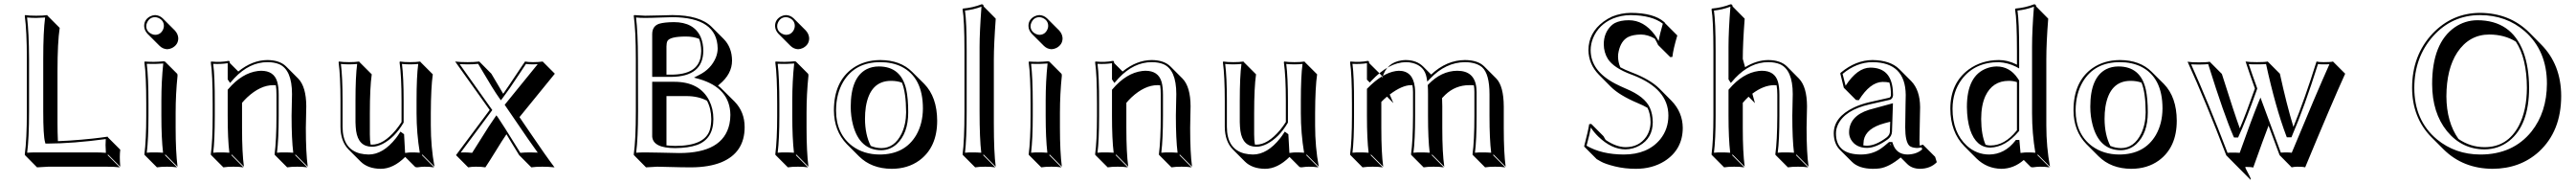

<svg xmlns="http://www.w3.org/2000/svg" viewBox="-20 -718 11990 855"><path d="M247.6 -388.7V-143.6Q247.6 -104 249.5 -62Q301.8 -64 359.9 -69.1Q418 -74.2 449.2 -78.6L481 -83L482.9 -79.1L539.6 -22.5Q537.6 -6.3 537.6 12.7Q537.6 29.3 539.6 56.6L482.9 0L481 2.9L537.6 59.6Q512.7 56.6 477.5 56.6H204.6L152.3 59.6L96.2 2.9L95.2 0Q105 -68.4 105 -200.2V-444.8Q105 -573.7 95.2 -645L97.2 -647.9Q115.2 -645 147.9 -645Q181.2 -645 200.2 -647.9L201.2 -645L257.8 -588.4Q247.6 -521.5 247.6 -388.7ZM181.2 -444.8Q181.2 -570.8 189.9 -636.7Q168.9 -635.3 147.9 -634.8Q126.5 -634.8 106 -636.7Q114.7 -565.9 115.2 -444.8V-200.2Q115.2 -75.7 106.4 -8.3Q126 -9.8 147.9 -9.8H420.9Q449.7 -9.8 472.7 -7.8Q471.2 -31.2 471.2 -43.9Q471.2 -56.2 472.2 -71.8Q321.3 -51.3 199.2 -50.8H191.4L189.5 -58.1Q181.2 -87.4 181.2 -200.2Z M650.9 -597.2Q650.9 -627.4 679.2 -642.1Q690.4 -647.5 701.7 -647.9Q722.2 -647 737.3 -632.8L793.9 -576.2Q808.6 -560.1 809.6 -540.5Q809.6 -510.3 780.8 -495.1Q769.5 -489.7 758.3 -489.3Q737.8 -490.2 722.7 -504.9L666 -561.5Q651.4 -577.6 650.9 -597.2ZM660.6 -234.9Q660.6 -367.7 651.9 -429.2L653.8 -432.1Q696.8 -428.7 740.7 -433.1Q746.6 -432.6 748 -431.6L804.7 -375Q806.2 -372.1 806.2 -366.2Q797.4 -280.8 797.4 -194.3V-123.5Q797.4 -13.7 806.2 56.6L750 0L747.6 2.9L804.2 59.6Q786.1 56.6 757.3 56.6Q728.5 56.6 710.4 59.6L653.8 2.9L651.9 0Q660.6 -68.4 660.6 -180.2ZM670.9 -234.9V-180.2Q670.9 -72.8 663.1 -8.3Q682.6 -10.3 700.7 -9.8Q719.7 -9.8 738.8 -8.3Q731 -76.2 731 -180.2V-251Q731 -339.4 739.7 -422.9Q704.1 -419.9 663.1 -421.4Q670.9 -356.4 670.9 -234.9ZM660.6 -597.2Q660.6 -571.8 685.5 -560.1Q693.8 -556.2 701.7 -556.2Q727.1 -556.2 738.8 -580.6Q742.7 -589.4 742.7 -597.2Q742.7 -622.6 718.3 -634.3Q709.5 -638.2 701.7 -638.2Q676.3 -638.2 664.6 -613.3Q660.6 -605 660.6 -597.2Z M1403.3 -123.5Q1403.3 -8.8 1412.1 56.6L1355.5 0L1353.5 2.9L1410.2 59.6Q1392.1 56.6 1363.3 56.6Q1334.5 56.6 1316.4 59.6L1259.8 2.9L1257.8 0Q1266.6 -68.4 1266.6 -180.2V-277.8Q1266.6 -304.2 1263.7 -321.8Q1257.8 -322.3 1251.5 -322.3Q1191.4 -322.3 1129.9 -265.1Q1117.2 -252.9 1106.4 -240.2V-123.5Q1106.4 -7.3 1115.2 56.6L1058.6 0L1056.6 2.9L1113.3 59.6Q1094.7 56.6 1066.4 56.6Q1037.6 56.6 1019.5 59.6L962.9 2.9L960.9 0Q969.7 -62 969.7 -180.2V-234.9Q969.7 -373 960.9 -429.2L962.9 -432.1Q1006.8 -427.7 1043.9 -435.1Q1046.9 -434.6 1047.9 -433.6Q1049.3 -430.7 1049.8 -424.8L1088.9 -385.7Q1153.8 -438.5 1224.6 -439Q1281.7 -438.5 1311.5 -409.2L1368.2 -352.5Q1404.8 -314.5 1405.3 -224.6Q1405.3 -208.5 1404.3 -173.8Q1403.3 -139.2 1403.3 -123.5ZM1052.2 -349.6 1049.8 -352.1 1051.8 -349.1ZM1336.9 -180.2Q1336.9 -196.3 1337.9 -231Q1338.9 -265.6 1338.9 -280.8Q1338.9 -394 1278.8 -419.9Q1255.9 -429.2 1224.6 -429.2Q1141.1 -429.2 1070.8 -355Q1064.5 -348.1 1059.6 -342.3L1050.8 -332.5L1039.6 -349.1V-424.3Q1007.8 -419.4 972.2 -421.4Q980 -362.3 979.5 -234.9V-180.2Q979.5 -65.9 972.2 -8.3Q991.7 -10.3 1009.8 -9.8Q1028.8 -9.8 1047.4 -8.3Q1039.6 -70.3 1039.6 -180.2V-300.8L1042 -303.7Q1106 -378.9 1180.7 -388.2Q1188.5 -389.2 1194.8 -389.2Q1254.9 -389.2 1270 -338.4Q1276.9 -314.5 1276.9 -277.8V-180.2Q1276.9 -72.3 1269 -8.3Q1288.6 -10.3 1306.6 -9.8Q1325.7 -9.8 1344.7 -8.3Q1336.9 -71.8 1336.9 -180.2Z M1704.6 -46.4Q1708.5 -46.4 1711.4 -45.9Q1764.2 -45.9 1821.3 -113.3Q1836.9 -132.3 1848.6 -150.9V-249Q1848.6 -363.3 1839.4 -429.2L1841.3 -432.1Q1859.4 -429.2 1888.7 -429.2Q1917.5 -429.2 1935.5 -432.1L1937.5 -429.2L1994.1 -372.6Q1985.4 -312 1984.9 -192.4V-135.3Q1984.9 -34.7 2002 56.6L1945.3 0L1943.4 2.9L2000 59.6Q1980 56.6 1955.6 56.6Q1942.9 56.6 1920.9 59.6Q1914.6 59.1 1912.6 58.1L1865.7 11.2Q1810.1 66.4 1752 66.4Q1691.9 65.9 1658.2 32.7L1601.6 -23.9Q1564.9 -61.5 1564.5 -128.9V-249Q1564.5 -365.2 1555.7 -429.2L1557.6 -432.1Q1575.7 -429.2 1604.5 -429.2Q1633.3 -429.2 1651.4 -432.1L1653.3 -429.2L1710 -372.6Q1701.2 -311.5 1701.2 -192.4V-93.3Q1701.2 -65.9 1704.6 -46.4ZM1850.6 -87.9V-88.9L1846.7 -91.8ZM1837.9 -97.7 1843.8 -106.4 1860.4 -94.2 1865.2 -7.3Q1886.7 -10.3 1898.9 -9.8Q1916.5 -9.8 1933.6 -8.3Q1918.5 -99.1 1918.5 -191.9V-249Q1918.5 -364.3 1926.3 -420.9Q1906.7 -418.9 1888.7 -418.9Q1869.6 -418.9 1850.6 -420.9Q1858.4 -357.4 1858.4 -249V-148.4L1856.9 -146Q1816.9 -78.6 1760.7 -49.3Q1734.4 -36.1 1711.4 -36.1Q1647.9 -36.1 1637.2 -109.9Q1634.8 -128.4 1634.3 -149.9V-249Q1634.3 -363.8 1642.1 -420.9Q1622.6 -418.9 1604.5 -418.9Q1585.4 -418.9 1566.4 -420.9Q1574.2 -358.9 1574.2 -249V-128.9Q1574.2 -25.9 1655.3 -4.9Q1674.3 -0.5 1695.3 0Q1762.2 0 1822.3 -75.7Q1831.1 -86.9 1837.9 -97.7Z M2258.8 -207 2098.1 -432.1Q2120.1 -429.2 2156.2 -429.2Q2187 -429.2 2210.4 -432.1L2266.6 -375.5Q2275.9 -359.9 2294.4 -328.6Q2312.5 -297.4 2321.8 -282.2Q2330.6 -293.9 2410.6 -413.6Q2417.5 -423.8 2423.3 -432.1Q2438 -429.2 2460.4 -429.2Q2487.8 -429.2 2505.4 -432.1L2562 -375.5L2397.5 -173.8Q2413.1 -151.4 2443.8 -106Q2518.6 4.4 2560.5 59.6Q2533.2 56.6 2503.9 56.6Q2472.7 56.6 2452.6 59.6L2396 2.9Q2383.3 -17.1 2359.4 -56.6Q2344.2 -82 2336.9 -94.2Q2317.9 -66.9 2284.2 -11.7Q2254.9 35.6 2238.8 59.6Q2221.7 56.6 2194.8 56.6Q2175.3 56.6 2158.7 59.6L2102.1 2.9ZM2271 -206.5 2124 -9.3Q2132.3 -9.8 2138.2 -9.8Q2157.2 -9.8 2177.2 -7.8Q2191.4 -29.8 2218.3 -72.8Q2258.8 -138.2 2282.2 -170.9L2290 -182.1L2298.3 -170.9Q2315.4 -146.5 2390.6 -25.4Q2396.5 -15.6 2401.4 -7.8Q2421.4 -9.8 2447.3 -9.8Q2462.4 -9.8 2482.4 -8.8Q2458 -41 2344.7 -207.5Q2338.4 -216.8 2333 -224.6L2328.6 -231L2482.4 -419.9Q2470.2 -419.4 2460.4 -418.9Q2442.4 -418.9 2427.7 -420.9Q2416 -403.8 2393.6 -369.6Q2346.7 -298.3 2319.3 -262.7L2311 -252L2303.2 -262.7Q2278.3 -296.9 2212.9 -408.2Q2208.5 -415.5 2205.1 -421.4Q2182.1 -418.9 2156.2 -418.9Q2137.2 -418.9 2119.1 -419.9Z M2981.9 -645Q3009.3 -645 3056.6 -646.5Q3093.3 -647.9 3108.9 -647.9Q3236.8 -647.5 3291.5 -593.3L3348.1 -536.6Q3386.2 -497.6 3386.7 -436.5Q3386.7 -374 3327.6 -325.7Q3323.7 -322.8 3321.3 -320.3Q3333 -311.5 3341.8 -302.2L3398.4 -246.1Q3445.3 -198.2 3445.3 -127.4Q3445.3 -8.8 3336.9 36.1Q3279.8 59.1 3197.8 59.6Q3149.4 59.6 3102.5 58.1Q3065.9 56.6 3038.6 56.6L2986.3 59.6L2930.2 2.9L2929.2 0Q2939 -68.4 2939 -200.2V-444.8Q2939 -573.7 2929.2 -645L2931.2 -647.9Q2933.1 -647.9 2981.9 -645ZM3233.4 -537.6Q3206.5 -548.3 3172.4 -548.3Q3097.7 -548.3 3085.9 -527.3Q3081.5 -518.1 3081.5 -502.4V-371.1H3103Q3226.1 -371.1 3240.7 -454.1Q3242.7 -467.3 3243.2 -481Q3242.7 -513.7 3233.4 -537.6ZM3270 -250Q3229.5 -271.5 3174.3 -271.5H3081.5V-42.5Q3099.1 -40.5 3122.1 -40Q3259.8 -40 3283.2 -114.3Q3289.6 -135.7 3290 -165Q3289.6 -213.4 3270 -250ZM2981.9 -634.8Q2958 -634.8 2939.9 -636.7Q2948.7 -565.9 2948.7 -444.8L2949.2 -200.2Q2949.2 -75.2 2940.4 -8.3Q2960 -9.8 2981.9 -9.8Q3010.3 -9.8 3046.4 -8.8Q3093.8 -7.3 3141.1 -6.8Q3345.2 -6.8 3374.5 -141.6Q3378.9 -162.1 3378.9 -184.1Q3377.4 -308.6 3234.4 -350.6L3209.5 -357.4L3232.4 -369.1Q3289.1 -397 3311.5 -451.2Q3319.8 -472.7 3319.8 -493.2Q3317.4 -637.2 3108.9 -638.2Q3093.3 -638.2 3057.6 -636.7Q3009.3 -634.8 2981.9 -634.8ZM3015.1 -337.9H3118.2Q3235.8 -337.9 3280.3 -251Q3299.8 -212.4 3299.8 -165Q3299.8 -72.3 3223.6 -44.4Q3183.1 -30.3 3122.1 -29.8Q3019 -29.8 3015.1 -83.5Q3015.1 -86.4 3015.1 -87.9ZM3015.1 -559.1Q3015.1 -597.2 3048.3 -607.9Q3071.8 -614.7 3115.7 -615.2Q3209.5 -615.2 3240.7 -545.9Q3252.9 -517.6 3252.9 -481Q3251.5 -361.8 3103 -360.8H3015.1Z M3586.9 -597.2Q3586.9 -627.4 3615.2 -642.1Q3626.5 -647.5 3637.7 -647.9Q3658.2 -647 3673.3 -632.8L3730 -576.2Q3744.6 -560.1 3745.6 -540.5Q3745.6 -510.3 3716.8 -495.1Q3705.6 -489.7 3694.3 -489.3Q3673.8 -490.2 3658.7 -504.9L3602.1 -561.5Q3587.4 -577.6 3586.9 -597.2ZM3596.7 -234.9Q3596.7 -367.7 3587.9 -429.2L3589.8 -432.1Q3632.8 -428.7 3676.8 -433.1Q3682.6 -432.6 3684.1 -431.6L3740.7 -375Q3742.2 -372.1 3742.2 -366.2Q3733.4 -280.8 3733.4 -194.3V-123.5Q3733.4 -13.7 3742.2 56.6L3686 0L3683.6 2.9L3740.2 59.6Q3722.2 56.6 3693.4 56.6Q3664.6 56.6 3646.5 59.6L3589.8 2.9L3587.9 0Q3596.7 -68.4 3596.7 -180.2ZM3606.9 -234.9V-180.2Q3606.9 -72.8 3599.1 -8.3Q3618.7 -10.3 3636.7 -9.8Q3655.8 -9.8 3674.8 -8.3Q3667 -76.2 3667 -180.2V-251Q3667 -339.4 3675.8 -422.9Q3640.1 -419.9 3599.1 -421.4Q3606.9 -356.4 3606.9 -234.9ZM3596.7 -597.2Q3596.7 -571.8 3621.6 -560.1Q3629.9 -556.2 3637.7 -556.2Q3663.1 -556.2 3674.8 -580.6Q3678.7 -589.4 3678.7 -597.2Q3678.7 -622.6 3654.3 -634.3Q3645.5 -638.2 3637.7 -638.2Q3612.3 -638.2 3600.6 -613.3Q3596.7 -605 3596.7 -597.2Z M3860.8 -205.1Q3860.8 -338.9 3949.2 -401.4Q4002.9 -438.5 4076.7 -439Q4170.4 -438.5 4224.6 -384.3L4281.2 -328.1Q4340.8 -267.1 4341.3 -157.2Q4341.3 -33.2 4257.8 27.8Q4204.1 66.4 4129.4 66.4Q4035.6 65.9 3977.5 8.3L3920.9 -48.3Q3861.3 -109.4 3860.8 -205.1ZM4126.5 -342.3Q4028.8 -342.3 4009.3 -221.2Q4005.4 -194.8 4005.4 -165.5Q4005.9 -91.3 4032.2 -40Q4055.2 -30.3 4081.5 -29.8Q4142.6 -29.8 4175.8 -97.2Q4196.3 -140.6 4196.8 -195.8Q4196.3 -288.6 4177.2 -334Q4154.8 -342.3 4126.5 -342.3ZM4069.8 -409.2Q4173.3 -409.2 4197.3 -302.2Q4206.5 -260.3 4206.5 -195.8Q4206.5 -98.1 4152.8 -48.3Q4121.6 -20.5 4081.5 -20Q3981 -20 3949.7 -137.2Q3939 -177.7 3939 -222.2Q3939 -358.4 4013.2 -396.5Q4038.6 -409.2 4069.8 -409.2ZM3870.6 -205.1Q3870.6 -96.2 3946.8 -39.1Q3999.5 -0.5 4072.8 0Q4190.9 0 4244.1 -90.8Q4274.4 -143.6 4274.9 -213.9Q4274.9 -358.9 4174.3 -408.7Q4131.8 -429.2 4076.7 -429.2Q3958.5 -429.2 3903.8 -337.4Q3871.1 -281.7 3870.6 -205.1Z M4468.3 -200.2V-481.9Q4468.3 -625 4459.5 -674.8L4461.4 -678.2Q4507.3 -682.1 4548.3 -698.2Q4552.7 -697.8 4555.2 -695.8Q4557.1 -692.4 4557.6 -688L4613.8 -631.3Q4605 -509.3 4605 -443.4V-143.6Q4605 -8.8 4613.8 56.6L4557.6 0L4555.2 2.9L4611.8 59.6Q4593.8 56.6 4564.9 56.6Q4536.1 56.6 4518.1 59.6L4461.4 2.9L4459.5 0Q4468.3 -64.9 4468.3 -200.2ZM4478.5 -200.2Q4478.5 -72.3 4470.7 -8.3Q4490.2 -10.3 4508.3 -9.8Q4527.3 -9.8 4546.4 -8.3Q4538.6 -73.7 4538.6 -200.2V-500Q4538.6 -568.4 4547.4 -687Q4509.8 -672.9 4470.7 -668.9Q4478.5 -615.2 4478.5 -481.9Z M4766.1 -597.2Q4766.1 -627.4 4794.4 -642.1Q4805.7 -647.5 4816.9 -647.9Q4837.4 -647 4852.5 -632.8L4909.2 -576.2Q4923.8 -560.1 4924.8 -540.5Q4924.8 -510.3 4896 -495.1Q4884.8 -489.7 4873.5 -489.3Q4853 -490.2 4837.9 -504.9L4781.2 -561.5Q4766.6 -577.6 4766.1 -597.2ZM4775.9 -234.9Q4775.9 -367.7 4767.1 -429.2L4769 -432.1Q4812 -428.7 4856 -433.1Q4861.8 -432.6 4863.3 -431.6L4919.9 -375Q4921.4 -372.1 4921.4 -366.2Q4912.6 -280.8 4912.6 -194.3V-123.5Q4912.6 -13.7 4921.4 56.6L4865.2 0L4862.8 2.9L4919.4 59.6Q4901.4 56.6 4872.6 56.6Q4843.8 56.6 4825.7 59.6L4769 2.9L4767.1 0Q4775.9 -68.4 4775.9 -180.2ZM4786.1 -234.9V-180.2Q4786.1 -72.8 4778.3 -8.3Q4797.9 -10.3 4815.9 -9.8Q4835 -9.8 4854 -8.3Q4846.2 -76.2 4846.2 -180.2V-251Q4846.2 -339.4 4855 -422.9Q4819.3 -419.9 4778.3 -421.4Q4786.1 -356.4 4786.1 -234.9ZM4775.9 -597.2Q4775.9 -571.8 4800.8 -560.1Q4809.1 -556.2 4816.9 -556.2Q4842.3 -556.2 4854 -580.6Q4857.9 -589.4 4857.9 -597.2Q4857.9 -622.6 4833.5 -634.3Q4824.7 -638.2 4816.9 -638.2Q4791.5 -638.2 4779.8 -613.3Q4775.9 -605 4775.9 -597.2Z M5518.6 -123.5Q5518.6 -8.8 5527.3 56.6L5470.7 0L5468.8 2.9L5525.4 59.6Q5507.3 56.6 5478.5 56.6Q5449.7 56.6 5431.6 59.6L5375 2.9L5373 0Q5381.8 -68.4 5381.8 -180.2V-277.8Q5381.8 -304.2 5378.9 -321.8Q5373 -322.3 5366.7 -322.3Q5306.6 -322.3 5245.1 -265.1Q5232.4 -252.9 5221.7 -240.2V-123.5Q5221.7 -7.3 5230.5 56.6L5173.8 0L5171.9 2.9L5228.5 59.6Q5210 56.6 5181.6 56.6Q5152.8 56.6 5134.8 59.6L5078.1 2.9L5076.2 0Q5085 -62 5085 -180.2V-234.9Q5085 -373 5076.2 -429.2L5078.1 -432.1Q5122.1 -427.7 5159.2 -435.1Q5162.1 -434.6 5163.1 -433.6Q5164.6 -430.7 5165 -424.8L5204.1 -385.7Q5269 -438.5 5339.8 -439Q5397 -438.5 5426.8 -409.2L5483.4 -352.5Q5520 -314.5 5520.5 -224.6Q5520.5 -208.5 5519.5 -173.8Q5518.6 -139.2 5518.6 -123.5ZM5167.5 -349.6 5165 -352.1 5167 -349.1ZM5452.1 -180.2Q5452.1 -196.3 5453.1 -231Q5454.1 -265.6 5454.1 -280.8Q5454.1 -394 5394 -419.9Q5371.1 -429.2 5339.8 -429.2Q5256.3 -429.2 5186 -355Q5179.7 -348.1 5174.8 -342.3L5166 -332.5L5154.8 -349.1V-424.3Q5123 -419.4 5087.4 -421.4Q5095.2 -362.3 5094.7 -234.9V-180.2Q5094.7 -65.9 5087.4 -8.3Q5106.9 -10.3 5125 -9.8Q5144 -9.8 5162.6 -8.3Q5154.8 -70.3 5154.8 -180.2V-300.8L5157.2 -303.7Q5221.2 -378.9 5295.9 -388.2Q5303.7 -389.2 5310.1 -389.2Q5370.1 -389.2 5385.3 -338.4Q5392.1 -314.5 5392.1 -277.8V-180.2Q5392.1 -72.3 5384.3 -8.3Q5403.8 -10.3 5421.9 -9.8Q5440.9 -9.8 5460 -8.3Q5452.1 -71.8 5452.1 -180.2Z M5819.8 -46.4Q5823.7 -46.4 5826.7 -45.9Q5879.4 -45.9 5936.5 -113.3Q5952.1 -132.3 5963.9 -150.9V-249Q5963.9 -363.3 5954.6 -429.2L5956.5 -432.1Q5974.6 -429.2 6003.9 -429.2Q6032.7 -429.2 6050.8 -432.1L6052.7 -429.2L6109.4 -372.6Q6100.6 -312 6100.1 -192.4V-135.3Q6100.1 -34.7 6117.2 56.6L6060.5 0L6058.6 2.9L6115.2 59.6Q6095.2 56.6 6070.8 56.6Q6058.1 56.6 6036.1 59.6Q6029.8 59.1 6027.8 58.1L5981 11.2Q5925.3 66.4 5867.2 66.4Q5807.1 65.9 5773.4 32.7L5716.8 -23.9Q5680.2 -61.5 5679.7 -128.9V-249Q5679.7 -365.2 5670.9 -429.2L5672.9 -432.1Q5690.9 -429.2 5719.7 -429.2Q5748.5 -429.2 5766.6 -432.1L5768.6 -429.2L5825.2 -372.6Q5816.4 -311.5 5816.4 -192.4V-93.3Q5816.4 -65.9 5819.8 -46.4ZM5965.8 -87.9V-88.9L5961.9 -91.8ZM5953.1 -97.7 5959 -106.4 5975.6 -94.2 5980.5 -7.3Q6002 -10.3 6014.2 -9.8Q6031.7 -9.8 6048.8 -8.3Q6033.7 -99.1 6033.7 -191.9V-249Q6033.7 -364.3 6041.5 -420.9Q6022 -418.9 6003.9 -418.9Q5984.9 -418.9 5965.8 -420.9Q5973.6 -357.4 5973.6 -249V-148.4L5972.2 -146Q5932.1 -78.6 5876 -49.3Q5849.6 -36.1 5826.7 -36.1Q5763.2 -36.1 5752.4 -109.9Q5750 -128.4 5749.5 -149.9V-249Q5749.5 -363.8 5757.3 -420.9Q5737.8 -418.9 5719.7 -418.9Q5700.7 -418.9 5681.6 -420.9Q5689.5 -358.9 5689.5 -249V-128.9Q5689.5 -25.9 5770.5 -4.9Q5789.6 -0.5 5810.5 0Q5877.4 0 5937.5 -75.7Q5946.3 -86.9 5953.1 -97.7Z M6447.3 -278.8 6464.4 -238.8 6434.6 -269Q6419.9 -256.8 6408.2 -244.6V-123.5Q6408.2 -6.8 6417 56.6L6360.4 0L6358.4 2.9L6415 59.6Q6397 56.6 6368.2 56.6Q6339.4 56.6 6320.8 59.6L6264.6 2.9L6262.7 0Q6271.5 -62 6271.5 -180.2V-234.9Q6271.5 -373 6262.7 -429.2L6264.6 -432.1Q6308.6 -427.7 6345.2 -435.1Q6348.1 -434.6 6349.6 -433.6Q6351.6 -430.2 6351.6 -424.8L6408.2 -368.7L6413.1 -356.9Q6432.1 -427.2 6502.9 -437.5Q6513.2 -439 6522.5 -439Q6572.8 -438.5 6603 -408.7L6640.1 -371.6Q6711.4 -438.5 6797.4 -439Q6857.4 -438.5 6886.7 -409.7L6943.4 -353Q6977.5 -317.4 6978 -223.6V-123.5Q6978 -7.3 6986.8 56.6L6930.7 0L6928.2 2.9L6984.9 59.6Q6966.3 56.6 6938 56.6Q6909.2 56.6 6891.1 59.6L6834.5 2.9L6832.5 0Q6841.3 -62 6841.3 -180.2V-290Q6841.3 -307.6 6838.9 -321.3Q6829.1 -322.8 6817.9 -322.3Q6752.9 -322.3 6705.6 -277.3Q6697.8 -270 6690.9 -262.2Q6691.9 -249 6691.9 -224.6V-123.5Q6691.9 -7.3 6701.2 56.6L6644.5 0L6642.6 2.9L6699.2 59.6Q6681.2 56.6 6651.9 56.6Q6623 56.6 6605 59.6L6548.3 2.9L6546.4 0Q6555.2 -62 6555.7 -180.2V-290Q6555.7 -308.1 6552.7 -322.3Q6548.8 -322.3 6545.9 -322.3Q6504.4 -321.8 6447.3 -278.8ZM6341.3 -347.7V-424.3Q6309.6 -419.4 6273.9 -421.4Q6281.7 -362.3 6281.2 -234.9V-180.2Q6281.2 -65.9 6273.9 -8.3Q6293.5 -10.3 6311.5 -9.8Q6330.6 -9.8 6349.1 -8.3Q6341.3 -70.3 6341.3 -180.2V-305.2L6344.2 -308.1Q6412.1 -377.4 6474.6 -387.7Q6482.9 -388.7 6489.3 -389.2Q6554.7 -389.2 6564 -314Q6565.4 -302.2 6565.4 -290V-180.2Q6565.4 -65.9 6557.6 -8.3Q6577.1 -10.3 6595.2 -9.8Q6614.3 -9.8 6633.3 -8.3Q6625.5 -70.3 6625.5 -180.2V-280.8Q6625.5 -306.6 6624.5 -318.4L6624 -322.3L6627 -325.7Q6687 -388.2 6761.2 -389.2Q6843.3 -389.2 6850.6 -308.1Q6851.6 -298.8 6851.6 -290V-180.2Q6851.6 -65.9 6843.8 -8.3Q6863.3 -10.3 6881.3 -9.8Q6900.4 -9.8 6919.4 -8.3Q6911.6 -70.3 6911.6 -180.2V-279.8Q6911.6 -374.5 6877.4 -405.3Q6849.6 -428.7 6797.4 -429.2Q6707.5 -428.2 6635.7 -353L6622.1 -338.9L6618.7 -358.4Q6608.9 -411.1 6554.2 -425.3Q6538.6 -429.2 6522.5 -429.2Q6442.9 -428.2 6361.8 -342.3L6354.5 -334.5Z M7544.4 -34.2Q7606.9 -34.2 7640.6 -82Q7661.1 -112.3 7661.1 -150.9Q7660.6 -189 7647 -216.8Q7627.9 -228 7600.6 -239.3Q7515.6 -275.4 7476.6 -314.5L7420.4 -371.1Q7373 -419.9 7372.1 -484.9Q7372.1 -565.4 7442.4 -617.7Q7461.9 -631.8 7482.4 -641.1Q7523.9 -657.7 7568.4 -658.2Q7675.8 -658.2 7724.6 -615.7Q7726.1 -614.3 7727.1 -613.3L7729 -609.9L7785.6 -553.2Q7766.6 -489.7 7762.7 -453.6L7752.9 -452.6L7696.3 -508.8Q7689 -524.9 7680.7 -538.6Q7648.9 -557.1 7616.7 -557.6Q7578.1 -557.1 7555.7 -545.4Q7523.4 -527.8 7512.7 -479.5Q7509.8 -466.8 7509.8 -455.6Q7510.3 -427.7 7520.5 -405.3Q7541 -394 7575.2 -380.9Q7658.7 -349.1 7702.1 -306.6L7758.3 -250Q7810.1 -196.8 7811 -124.5Q7811 -23.4 7726.1 30.8Q7668.9 66.4 7592.8 66.4Q7541 66.4 7495.4 55.2Q7449.7 43.9 7430.2 32.7L7410.6 21.5L7354 -35.2L7352.1 -38.1Q7371.6 -112.8 7375.5 -141.1L7385.3 -142.1L7441.9 -85.4Q7446.8 -76.2 7452.1 -67.9Q7501 -34.7 7544.4 -34.2ZM7544.4 -23.9Q7480.5 -23.9 7418.9 -82.5Q7397.5 -103 7383.3 -125.5Q7378.9 -98.1 7363.3 -41Q7432.6 -0.5 7536.1 0Q7647.9 0 7706.5 -71.3Q7744.1 -118.2 7744.1 -181.2Q7744.1 -305.2 7579.6 -368.7Q7575.2 -370.1 7571.8 -371.6Q7489.3 -402.3 7462.4 -444.3Q7443.8 -474.1 7443.4 -512.2Q7443.4 -564.9 7478 -598.6Q7486.3 -606.4 7494.6 -610.8Q7520.5 -624 7560.1 -624Q7629.4 -624 7680.2 -556.6Q7690.4 -542.5 7698.7 -527.3Q7704.1 -560.1 7718.3 -607.9Q7668 -647 7568.4 -647.9Q7524.9 -647.5 7485.8 -631.8Q7420.4 -604 7394 -542Q7382.3 -513.7 7382.3 -484.9Q7382.3 -389.2 7496.1 -329.6Q7518.6 -317.9 7548.3 -305.2Q7633.8 -269.5 7657.7 -217.8Q7670.9 -188.5 7671.4 -150.9Q7671.4 -75.7 7608.9 -41Q7578.6 -24.4 7544.4 -23.9Z M8033.7 -352.1 8035.6 -349.1Q8035.6 -349.1 8036.1 -349.6ZM8134.8 -282.7 8147 -238.8 8117.2 -268.6Q8102.5 -254.9 8090.3 -240.2V-123.5Q8090.3 -11.7 8099.1 56.6L8043 0L8040.5 2.9L8097.2 59.6Q8079.1 56.6 8050.3 56.6Q8021.5 56.6 8003.4 59.6L7946.8 2.9L7944.8 0Q7953.6 -65.9 7953.6 -180.2V-481Q7953.6 -625 7944.8 -674.8L7946.8 -678.2Q7992.7 -682.1 8033.7 -698.2Q8038.1 -697.8 8040.5 -695.8Q8042.5 -692.4 8043 -688L8099.1 -631.3Q8090.3 -515.6 8090.3 -444.3L8101.1 -405.8Q8154.8 -438.5 8209 -439Q8266.1 -438.5 8295.9 -409.2L8352.1 -352.5Q8388.7 -314.5 8389.2 -224.6Q8389.2 -208.5 8388.2 -173.8Q8387.2 -139.2 8387.2 -123.5Q8387.2 -7.3 8396.5 56.6L8339.8 0L8337.9 2.9L8394.5 59.6Q8376.5 56.6 8347.2 56.6Q8318.4 56.6 8300.3 59.6L8243.7 2.9L8241.7 0Q8250.5 -61.5 8251 -180.2V-277.8Q8251 -304.2 8247.6 -321.8Q8241.2 -322.3 8235.4 -322.3Q8187 -321.8 8134.8 -282.7ZM8023.9 -349.1V-501Q8023.9 -574.2 8032.7 -687Q7995.1 -672.9 7956.1 -668.9Q7963.9 -615.2 7963.9 -481V-180.2Q7963.9 -69.8 7956.1 -8.3Q7975.6 -10.3 7993.7 -9.8Q8012.7 -9.8 8031.7 -8.3Q8023.9 -74.2 8023.9 -180.2V-300.8L8026.4 -303.7Q8089.8 -378.4 8164.1 -388.2Q8172.4 -389.2 8178.7 -389.2Q8238.8 -389.2 8253.9 -338.4Q8260.7 -314.5 8260.7 -277.8V-180.2Q8260.7 -65.9 8252.9 -8.3Q8272 -10.3 8290.5 -9.8Q8309.6 -9.8 8328.6 -8.3Q8320.8 -70.3 8320.8 -180.2Q8320.8 -196.3 8321.8 -231Q8322.8 -265.6 8322.8 -280.8Q8322.8 -394 8262.7 -419.9Q8239.7 -429.2 8209 -429.2Q8125.5 -429.2 8054.7 -355Q8048.3 -348.1 8043.5 -342.3L8034.7 -332.5Z M8778.8 -47.9H8774.9L8780.8 -42Q8779.8 -45.4 8778.8 -47.9ZM8651.4 -42.5Q8659.7 -41 8668.9 -41Q8709.5 -41.5 8760.7 -80.1Q8774.4 -91.8 8774.9 -106L8776.4 -152.3L8750.5 -145.5Q8663.6 -122.1 8653.3 -66.4Q8651.9 -56.2 8651.4 -45.4Q8651.4 -43.5 8651.4 -42.5ZM8913.6 -41.5Q8921.4 -43 8928.7 -45.9L8985.4 10.7L8993.2 35.6Q8963.4 66.4 8913.1 66.4Q8877.4 65.4 8856 44.4L8825.2 13.7Q8771.5 58.1 8727.5 64.5Q8712.9 66.4 8695.3 66.4Q8630.4 65.9 8598.1 33.7L8541.5 -22.5Q8514.2 -50.8 8513.7 -98.1Q8513.7 -173.8 8606.9 -218.3Q8639.6 -233.9 8679.7 -243.2L8772.9 -264.2Q8779.3 -268.1 8779.8 -275.9Q8779.8 -310.5 8772.5 -334.5Q8758.8 -337.4 8740.2 -337.4Q8682.6 -335.9 8630.4 -252.4L8617.2 -253.4L8560.5 -310.1L8543.9 -377L8546.9 -380.9Q8616.7 -438.5 8693.8 -439Q8776.4 -438 8817.9 -397.5L8874.5 -340.8Q8915 -298.8 8915.5 -220.2Q8915.5 -215.8 8914.6 -174.8Q8912.6 -87.9 8912.6 -69.3Q8912.6 -53.7 8913.6 -41.5ZM8786.1 -58.1 8788.6 -50.8Q8804.7 -0.5 8856.9 0Q8899.4 -1 8925.3 -23.9L8922.4 -33.2Q8911.1 -30.8 8901.9 -30.3Q8877 -31.2 8865.7 -40.5Q8846.2 -60.1 8846.2 -126Q8846.2 -144 8847.7 -231.9Q8848.6 -272.5 8848.6 -276.9Q8847.2 -428.2 8693.8 -429.2Q8619.6 -428.7 8554.7 -374.5L8568.8 -319.8Q8623.5 -403.3 8683.6 -403.8Q8779.8 -403.8 8788.6 -299.3Q8789.6 -287.6 8789.6 -275.9Q8788.6 -259.8 8775.9 -254.4H8775.4L8682.1 -233.4Q8564.5 -207 8532.7 -137.7Q8523.9 -118.2 8523.9 -98.1Q8523.9 -6.3 8626 -0.5Q8632.8 0 8638.7 0Q8692.4 0 8731.9 -26.9Q8747.6 -37.6 8768.1 -55.7L8771 -58.1ZM8789.1 -238.3 8784.7 -106Q8783.7 -85.4 8766.6 -71.8Q8711.4 -31.2 8668.9 -30.8Q8616.2 -30.8 8593.3 -70.3Q8585 -85.9 8585 -102.1Q8585 -178.7 8678.2 -208Q8685.1 -210 8690.9 -211.4Z M9220.2 -45.4Q9231.9 -42 9243.2 -42Q9308.6 -42 9363.8 -109.9Q9365.7 -111.8 9366.2 -112.8V-336.4Q9349.1 -342.3 9328.1 -342.3Q9252.4 -342.3 9219.2 -271.5Q9199.7 -228.5 9199.7 -164.6Q9200.2 -90.8 9220.2 -45.4ZM9397.9 25.4Q9351.6 65.9 9293.9 66.4Q9226.1 65.4 9177.7 18.1L9121.1 -38.6Q9056.6 -104.5 9056.2 -212.9Q9056.2 -332 9142.1 -395.5Q9201.7 -438.5 9282.2 -439Q9322.3 -439 9362.3 -419.4Q9365.2 -418 9366.2 -417V-481.9Q9366.2 -625 9357.4 -674.8L9359.4 -678.2Q9405.3 -682.1 9446.3 -698.2Q9450.7 -697.8 9453.1 -695.8Q9455.1 -692.4 9455.6 -688L9511.7 -631.3Q9502.9 -520 9502.9 -443.4V-135.3Q9502.9 -34.7 9520 56.6L9463.4 0L9461.4 2.9L9518.1 59.6Q9498.5 56.6 9473.6 56.6Q9461.4 56.6 9439 59.6Q9432.6 59.1 9430.7 58.1ZM9368.7 -55.7 9368.2 -58.1H9366.2ZM9358.4 -64 9361.3 -67.9H9377.4L9382.8 -7.3Q9405.3 -10.3 9417 -9.8Q9434.6 -9.8 9451.7 -8.3Q9436.5 -99.1 9436.5 -191.9V-500Q9436.5 -577.6 9445.3 -687Q9407.7 -672.9 9368.7 -668.9Q9376.5 -615.2 9376.5 -481.9V-399.9L9361.3 -408.2Q9325.2 -426.3 9282.2 -429.2Q9169.4 -429.2 9108.9 -348.6Q9066.9 -292 9066.4 -212.9Q9066.4 -102.5 9132.8 -41Q9178.2 0 9237.3 0Q9309.1 -1 9358.4 -64ZM9376.5 -109.4 9374 -106.9Q9313 -34.7 9243.2 -32.2Q9176.3 -32.2 9148.4 -114.7Q9133.8 -159.7 9133.3 -221.2Q9133.3 -367.2 9226.6 -400.9Q9248 -408.7 9271.5 -409.2Q9332 -409.2 9369.1 -355Q9372.6 -350.1 9375 -346.2L9376.5 -343.8Z M9629.4 -205.1Q9629.4 -338.9 9717.8 -401.4Q9771.5 -438.5 9845.2 -439Q9939 -438.5 9993.2 -384.3L10049.8 -328.1Q10109.4 -267.1 10109.9 -157.2Q10109.9 -33.2 10026.4 27.8Q9972.7 66.4 9897.9 66.4Q9804.2 65.9 9746.1 8.3L9689.5 -48.3Q9629.9 -109.4 9629.4 -205.1ZM9895 -342.3Q9797.4 -342.3 9777.8 -221.2Q9773.9 -194.8 9773.9 -165.5Q9774.4 -91.3 9800.8 -40Q9823.7 -30.3 9850.1 -29.8Q9911.1 -29.8 9944.3 -97.2Q9964.8 -140.6 9965.3 -195.8Q9964.8 -288.6 9945.8 -334Q9923.3 -342.3 9895 -342.3ZM9838.4 -409.2Q9941.9 -409.2 9965.8 -302.2Q9975.1 -260.3 9975.1 -195.8Q9975.1 -98.1 9921.4 -48.3Q9890.1 -20.5 9850.1 -20Q9749.5 -20 9718.3 -137.2Q9707.5 -177.7 9707.5 -222.2Q9707.5 -358.4 9781.7 -396.5Q9807.1 -409.2 9838.4 -409.2ZM9639.2 -205.1Q9639.2 -96.2 9715.3 -39.1Q9768.1 -0.5 9841.3 0Q9959.5 0 10012.7 -90.8Q10043 -143.6 10043.5 -213.9Q10043.5 -358.9 9942.9 -408.7Q9900.4 -429.2 9845.2 -429.2Q9727.1 -429.2 9672.4 -337.4Q9639.6 -281.7 9639.2 -205.1Z M10340.3 3.9Q10243.2 -249.5 10160.2 -431.2Q10176.8 -428.2 10213.4 -428.2Q10250 -428.2 10263.2 -431.2L10319.8 -374.5Q10379.9 -184.6 10403.3 -121.6Q10429.7 -182.6 10473.6 -306.6Q10447.8 -377.9 10430.2 -432.1Q10447.3 -429.2 10482.9 -429.2Q10520 -429.2 10533.2 -432.1L10589.8 -375.5Q10621.1 -232.4 10652.8 -128.4Q10706.1 -259.3 10760.3 -432.1Q10770 -429.2 10793.9 -429.2Q10827.6 -429.2 10836.9 -432.1L10893.6 -375.5Q10833 -242.7 10707.5 59.6Q10697.8 56.6 10670.9 56.6Q10654.3 57.1 10644.5 59.6L10588.4 2.9Q10572.8 -40 10537.1 -134.3Q10514.2 -75.2 10465.8 60.5Q10456.1 57.6 10429.7 57.6Q10425.3 57.6 10445.3 93.3Q10457 114.7 10453.1 117.2L10396.5 60.5ZM10346.2 -7.8Q10356.9 -9.3 10373 -8.8Q10393.1 -8.8 10402.8 -7.8Q10459.5 -167.5 10489.7 -241.2L10499.5 -264.6L10508.3 -240.7Q10522.5 -202.1 10551.3 -124.8Q10580.1 -47.4 10594.2 -8.8Q10602.1 -9.8 10614.3 -9.8Q10635.3 -9.8 10645 -8.3Q10760.7 -287.1 10820.3 -419.4Q10809.1 -418.9 10793.9 -418.9Q10775.9 -418.9 10767.1 -420.4Q10704.1 -220.7 10646 -85.9L10643.6 -80.1H10622.1L10619.6 -86.4Q10569.8 -217.3 10525.4 -420.4Q10510.3 -418.9 10482.9 -418.9Q10457.5 -418.9 10444.8 -419.9Q10461.4 -370.1 10483.4 -310.1L10484.4 -306.6L10483.4 -303.2Q10429.7 -151.9 10397.9 -85L10395.5 -79.1H10376.5L10373.5 -85Q10330.1 -184.1 10258.8 -411.6Q10257.3 -416.5 10256.3 -419.9Q10241.2 -418.5 10213.4 -418Q10189.5 -418 10176.8 -418.9Q10255.4 -244.6 10346.2 -7.8Z M11564.9 -557.6Q11471.2 -557.6 11415.5 -474.6Q11365.2 -397.9 11364.7 -270.5Q11365.2 -150.9 11420.9 -72.3Q11476.6 -34.2 11542.5 -34.2Q11648.9 -34.2 11701.7 -133.8Q11738.8 -204.6 11739.3 -310.1Q11738.8 -447.3 11688 -524.4Q11636.2 -557.1 11564.9 -557.6ZM11898.9 -272.5Q11898.9 -108.4 11795.4 -13.2Q11708 65.9 11579.1 66.4Q11441.9 65.4 11351.6 -23.9L11294.9 -80.6Q11205.6 -170.9 11205.1 -310.1Q11205.1 -460.9 11300.3 -562Q11391.6 -657.7 11521.5 -658.2Q11659.2 -657.2 11750 -567.4L11806.2 -510.7Q11898.4 -417.5 11898.9 -272.5ZM11832.5 -329.1Q11832.5 -482.9 11729 -573.2Q11643.1 -647.5 11521.5 -647.9Q11391.1 -647.9 11302.7 -549.8Q11215.8 -452.1 11215.3 -310.1Q11215.3 -158.2 11320.8 -70.3Q11405.8 -0.5 11522.5 0Q11674.3 0 11760.7 -106.9Q11832 -196.8 11832.5 -329.1ZM11508.3 -624Q11666.5 -624 11722.7 -477.5Q11749 -407.2 11749.5 -310.1Q11749.5 -137.2 11657.2 -63.5Q11607.4 -24.4 11542.5 -23.9Q11437 -23.9 11367.2 -108.9Q11298.8 -193.4 11298.3 -327.1Q11298.3 -518.1 11403.8 -591.3Q11451.2 -623.5 11508.3 -624Z"/></svg>

Font: Linux Biolinum Shadow O
Style: Regular
Weight: 400
Designer: Philipp H. Poll
Foundry: Philipp H. Poll
Version: Version 1.0.4